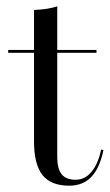

<svg xmlns="http://www.w3.org/2000/svg" viewBox="-20 -569 343 600"><path d="M196 11.3Q139.5 11.3 112.9 -21.8Q86.3 -54.8 86.3 -127.4V-206.5H158.9V-78.2Q158.9 -41.9 172.6 -24.6Q186.3 -7.3 216.1 -7.3Q246 -7.3 266.5 -32.7Q287.1 -58.1 296 -101.6L303.2 -100Q291.9 -44.4 265.7 -16.5Q239.5 11.3 196 11.3ZM86.3 -206.5V-537.9Q108.1 -538.7 126.2 -541.5Q144.4 -544.4 158.9 -549.2V-206.5ZM5.6 -404V-412.9H281.5V-404Z"/></svg>

Font: Playfair 144pt SemiCondensed Light
Style: Regular
Weight: 300
Width: 4
Designer: Claus Eggers Sørensen
Foundry: Claus Eggers Sørensen
Version: Version 2.203